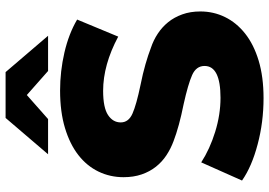

<svg xmlns="http://www.w3.org/2000/svg" viewBox="-158 -791 963 687"><g transform="rotate(-90 323.5 -447.5)"><path d="M21 -63 86 -209Q134 -178 195.5 -159Q257 -140 317 -140Q431 -140 431 -197Q431 -227 398.5 -241.5Q366 -256 294 -272Q214 -288 162 -308Q135 -318 111.5 -333.5Q88 -349 70.5 -371Q53 -393 43 -422Q33 -451 33 -487Q33 -535 53 -576.5Q73 -618 112 -648.5Q151 -679 209 -696.5Q267 -714 343 -714Q412 -714 479 -698.5Q546 -683 597 -653L536 -506Q435 -560 342 -560Q282 -560 255.5 -542.5Q229 -525 229 -497Q229 -469 260.5 -455Q292 -441 364 -426Q404 -418 437 -408.5Q470 -399 496 -389Q523 -380 546.5 -364.5Q570 -349 587.5 -327.5Q605 -306 615.5 -277Q626 -248 626 -212Q626 -165 606 -124Q586 -83 547 -52Q508 -21 450 -3.5Q392 14 316 14Q230 14 151 -7Q71 -28 21 -63ZM413 -757 327 -833 241 -757H115L245 -909H409L539 -757Z"/></g></svg>

Font: CMG Sans ExtraBold
Style: Regular
Weight: 800
Designer: Julieta Ulanovsky
Foundry: Julieta Ulanovsky
Version: Version 7.200